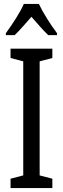

<svg xmlns="http://www.w3.org/2000/svg" viewBox="-20 -963 323 983"><path d="M248 0H34V-48L99 -65V-649L34 -666V-714H248V-666L183 -649V-65L248 -48ZM179 -943Q195 -909 221 -867.5Q247 -826 272 -793V-783H227Q206 -803 185 -827Q164 -851 141 -877Q118 -851 95.5 -825.5Q73 -800 55 -783H10V-793Q37 -830 62.5 -870.5Q88 -911 102 -943Z"/></svg>

Font: Noto Sans Oriya ExtCond
Style: Regular
Weight: 400
Width: 2
Designer: Amélie Bonet and Sol Matas
Foundry: Google LLC
Version: Version 2.006; ttfautohint (v1.8.4.7-5d5b)